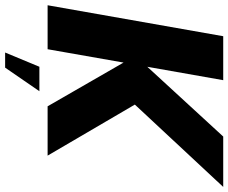

<svg xmlns="http://www.w3.org/2000/svg" viewBox="-101 -625 878 738"><g transform="rotate(90 338.0 -256.0)"><path d="M-10.8 0H158.2L209.5 -291.9L377.6 0H567.2L371 -335.3L687.5 -675H493.8L225.7 -383.2L277.2 -675H108.2ZM170.9 163.3H229L319.6 31.6H225.6Z"/></g></svg>

Font: Anybody Thin
Style: Italic
Weight: 100
Italic angle: -10°
Designer: Tyler Finck
Foundry: Etcetera Type Company
Version: Version 1.114;gftools[0.9.25]